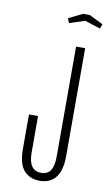

<svg xmlns="http://www.w3.org/2000/svg" viewBox="-86 -779 472 832"><g transform="rotate(10 150.5 -362.5)"><path d="M55 -265H95V-105Q95 -25 150 -25Q180 -25 192.5 -46Q205 -67 205 -105V-590H245V-115Q245 -52 220.5 -21Q196 10 150 10Q107 10 81 -18.5Q55 -47 55 -115ZM210 -735H240L301 -705L293 -685L225 -707L157 -685L149 -705Z"/></g></svg>

Font: Exetegue Light
Style: Regular
Weight: 300
Designer: Fábio Duarte Martins
Foundry: Fábio Duarte Martins
Version: Version 0.001